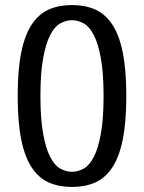

<svg xmlns="http://www.w3.org/2000/svg" viewBox="-20 -730 570 760"><path d="M265 -710Q316 -710 355.5 -693Q395 -676 423 -635Q451 -594 465.5 -524.5Q480 -455 480 -350Q480 -245 465.5 -175.5Q451 -106 423 -65Q395 -24 355.5 -7Q316 10 265 10Q214 10 174.5 -7Q135 -24 107 -65Q79 -106 64.5 -175.5Q50 -245 50 -350Q50 -455 64.5 -524.5Q79 -594 107 -635Q135 -676 174.5 -693Q214 -710 265 -710ZM265 -50Q289 -50 312 -63Q335 -76 352 -110Q369 -144 379.5 -202Q390 -260 390 -350Q390 -440 379.5 -498Q369 -556 352 -590Q335 -624 312 -637Q289 -650 265 -650Q241 -650 218 -637Q195 -624 178 -590Q161 -556 150.5 -498Q140 -440 140 -350Q140 -260 150.5 -202Q161 -144 178 -110Q195 -76 218 -63Q241 -50 265 -50Z"/></svg>

Font: Cuprum
Style: Regular
Weight: 400
Designer: Jovanny Lemonad
Foundry: Jovanny Lemonad
Version: Version 1.002